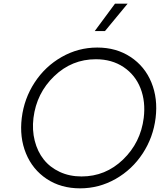

<svg xmlns="http://www.w3.org/2000/svg" viewBox="-20 -1020 878 1050"><path d="M498 -850 609 -1000H678L554 -850ZM418 10Q313 10 235.5 -41.5Q158 -93 122 -181Q86 -269 99 -375Q112 -481 169.5 -569Q227 -657 317.5 -708.5Q408 -760 512 -760Q616 -760 694 -708.5Q772 -657 808 -569Q844 -481 831 -375Q818 -269 760.5 -181Q703 -93 612.5 -41.5Q522 10 418 10ZM426 -55Q557 -55 653 -147.5Q749 -240 766 -375Q777 -464 748.5 -537Q720 -610 656 -653Q592 -696 504 -696Q373 -696 276.5 -603.5Q180 -511 163 -375Q155 -309 170 -250Q185 -191 219 -148Q253 -105 306.5 -80Q360 -55 426 -55Z"/></svg>

Font: Orkney Light
Style: LightItalic
Weight: 300
Designer: Samuel Oakes and Alfredo Marco Pradil
Foundry: Alfredo Marco Pradil
Version: 1.0; ttfautohint (v1.5)